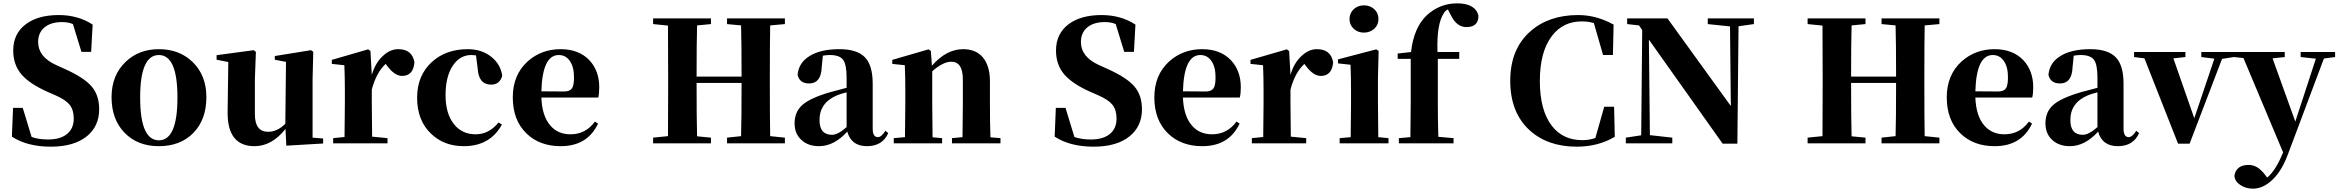

<svg xmlns="http://www.w3.org/2000/svg" viewBox="-20 -857 13982 1148"><path d="M369 -444Q482 -393 527 -341Q573 -288 573 -204Q573 -102 499 -42Q422 20 284 20Q143 20 51 -40L58 -212H116L169 -38Q210 -23 267 -23Q341 -23 381 -56Q421 -89 421 -148Q421 -199 397 -230Q372 -261 312 -287L264 -308Q159 -355 111 -409Q59 -468 59 -555Q59 -655 134 -712Q207 -767 331 -767Q447 -767 534 -710L525 -547H467L416 -713Q389 -725 351 -725Q285 -725 247 -694Q208 -662 208 -606Q208 -517 316 -468Z M724 -64Q647 -144 647 -276Q647 -406 730 -486Q809 -563 930 -563Q1052 -563 1131 -487Q1214 -407 1214 -276Q1214 -142 1136 -62Q1058 17 930 17Q802 17 724 -64ZM1041 -274Q1041 -528 930 -528Q818 -528 818 -274Q818 -18 930 -18Q1041 -18 1041 -274Z M1912 -29V1L1692 14L1687 -86Q1605 17 1502 17Q1338 17 1341 -189L1345 -486L1275 -500V-527L1497 -557L1510 -547L1504 -384V-174Q1504 -69 1583 -69Q1638 -69 1686 -117L1690 -487L1623 -500V-522L1840 -557L1853 -547L1849 -384V-34Z M2203 -409Q2224 -482 2271 -524Q2313 -563 2361 -563Q2445 -563 2458 -484Q2451 -403 2384 -403Q2340 -403 2295 -463L2286 -475Q2229 -422 2203 -321V-238Q2203 -158 2205 -40L2297 -31V0H1972V-31L2040 -38Q2042 -154 2042 -238V-321Q2042 -395 2039 -467L1964 -475V-499L2181 -562L2195 -552Z M2826 -526Q2806 -528 2798 -528Q2730 -528 2688 -465Q2644 -400 2644 -288Q2644 -178 2694 -115Q2742 -54 2824 -54Q2904 -54 2961 -125L2981 -112Q2910 17 2753 17Q2634 17 2557 -58Q2474 -137 2474 -272Q2474 -407 2563 -487Q2647 -563 2777 -563Q2860 -563 2918 -517Q2973 -473 2983 -404Q2968 -351 2917 -351Q2841 -351 2836 -449Z M3353 -310Q3387 -310 3400 -329Q3412 -347 3412 -395Q3412 -459 3386 -494Q3362 -528 3321 -528Q3223 -528 3217 -311ZM3556 -118Q3492 17 3333 17Q3206 17 3128 -59Q3046 -138 3046 -275Q3046 -409 3135 -490Q3217 -563 3332 -563Q3441 -563 3504 -497Q3563 -434 3563 -335Q3563 -297 3557 -274H3217Q3221 -163 3271 -106Q3316 -54 3391 -54Q3482 -54 3537 -130Z M4585 -705Q4583 -603 4583 -395V-351Q4583 -146 4585 -43L4673 -34V0H4327V-34L4411 -43Q4414 -142 4414 -361H4145Q4145 -144 4148 -42L4231 -34V0H3885V-34L3974 -43Q3975 -144 3975 -351V-395Q3975 -602 3974 -704L3885 -713V-747H4231V-713L4148 -705Q4145 -605 4145 -399H4414Q4414 -604 4411 -705L4327 -713V-747H4673V-713Z M5042 -305Q5004 -295 4987 -288Q4880 -244 4880 -139Q4880 -51 4955 -51Q4990 -51 5042 -97ZM4844 -510 4828 -504ZM5291 -61Q5256 17 5164 17Q5070 17 5046 -70Q4967 17 4877 17Q4812 17 4772 -20Q4731 -57 4731 -119Q4731 -188 4777 -229Q4824 -271 4944 -306Q4972 -314 5042 -332V-393Q5042 -471 5021 -500Q4999 -528 4942 -528Q4920 -528 4900 -524L4893 -453Q4889 -358 4818 -358Q4761 -358 4749 -409Q4755 -481 4819 -521Q4885 -563 4999 -563Q5105 -563 5152 -514Q5198 -466 5198 -357V-88Q5198 -37 5229 -37Q5250 -37 5274 -75Z M5962 -31V0H5672V-31L5735 -37Q5737 -153 5737 -238V-382Q5737 -488 5668 -488Q5619 -488 5554 -431V-238Q5554 -154 5556 -36L5613 -31V0H5324V-31L5391 -37Q5393 -155 5393 -238V-321Q5393 -395 5390 -467L5315 -475V-499L5532 -562L5546 -552L5552 -464Q5638 -563 5739 -563Q5813 -563 5855 -516Q5899 -465 5899 -370V-238Q5899 -123 5902 -36Z M6604 -444Q6717 -393 6762 -341Q6808 -288 6808 -204Q6808 -102 6734 -42Q6657 20 6519 20Q6378 20 6286 -40L6293 -212H6351L6404 -38Q6445 -23 6502 -23Q6576 -23 6616 -56Q6656 -89 6656 -148Q6656 -199 6632 -230Q6607 -261 6547 -287L6499 -308Q6394 -355 6346 -409Q6294 -468 6294 -555Q6294 -655 6369 -712Q6442 -767 6566 -767Q6682 -767 6769 -710L6760 -547H6702L6651 -713Q6624 -725 6586 -725Q6520 -725 6482 -694Q6443 -662 6443 -606Q6443 -517 6551 -468Z M7189 -310Q7223 -310 7236 -329Q7248 -347 7248 -395Q7248 -459 7222 -494Q7198 -528 7157 -528Q7059 -528 7053 -311ZM7392 -118Q7328 17 7169 17Q7042 17 6964 -59Q6882 -138 6882 -275Q6882 -409 6971 -490Q7053 -563 7168 -563Q7277 -563 7340 -497Q7399 -434 7399 -335Q7399 -297 7393 -274H7053Q7057 -163 7107 -106Q7152 -54 7227 -54Q7318 -54 7373 -130Z M7696 -409Q7717 -482 7764 -524Q7806 -563 7854 -563Q7938 -563 7951 -484Q7944 -403 7877 -403Q7833 -403 7788 -463L7779 -475Q7722 -422 7696 -321V-238Q7696 -158 7698 -40L7790 -31V0H7465V-31L7533 -38Q7535 -154 7535 -238V-321Q7535 -395 7532 -467L7457 -475V-499L7674 -562L7688 -552Z M8074 -685Q8049 -708 8049 -743Q8049 -778 8074 -802Q8099 -825 8135 -825Q8172 -825 8197 -802Q8222 -779 8222 -743Q8222 -708 8197 -685Q8171 -662 8135 -662Q8099 -662 8074 -685ZM8282 -31V0H7990V-31L8056 -37Q8058 -155 8058 -238V-318Q8058 -394 8055 -470L7980 -478V-502L8209 -562L8223 -552L8219 -392V-238Q8219 -153 8221 -37Z M8417 -546Q8432 -689 8510 -765Q8589 -837 8692 -837Q8802 -837 8820 -763Q8820 -695 8748 -695Q8688 -695 8653 -770L8637 -801Q8621 -792 8614 -780Q8569 -714 8575 -546H8705V-505H8577V-238Q8577 -140 8580 -39L8671 -31V0H8344V-31L8413 -37Q8415 -171 8415 -238V-505H8337V-537Z M9635 -39Q9535 20 9408 20Q9234 20 9126 -78Q9010 -184 9010 -374Q9010 -565 9132 -671Q9242 -767 9416 -767Q9525 -767 9628 -710L9624 -528H9565L9510 -719Q9477 -729 9437 -729Q9326 -729 9260 -643Q9187 -549 9187 -373Q9187 -196 9260 -103Q9326 -19 9441 -19Q9483 -19 9519 -32L9572 -219H9631Z M10467 -713 10375 -700 10368 2H10280L9839 -620L9845 -49L9979 -34V0H9701V-34L9793 -48L9799 -677L9780 -705L9709 -713V-747H9950L10329 -223L10324 -699L10191 -713V-747H10467Z M11488 -705Q11486 -603 11486 -395V-351Q11486 -146 11488 -43L11576 -34V0H11230V-34L11314 -43Q11317 -142 11317 -361H11048Q11048 -144 11051 -42L11134 -34V0H10788V-34L10877 -43Q10878 -144 10878 -351V-395Q10878 -602 10877 -704L10788 -713V-747H11134V-713L11051 -705Q11048 -605 11048 -399H11317Q11317 -604 11314 -705L11230 -713V-747H11576V-713Z M11927 -310Q11961 -310 11974 -329Q11986 -347 11986 -395Q11986 -459 11960 -494Q11936 -528 11895 -528Q11797 -528 11791 -311ZM12130 -118Q12066 17 11907 17Q11780 17 11702 -59Q11620 -138 11620 -275Q11620 -409 11709 -490Q11791 -563 11906 -563Q12015 -563 12078 -497Q12137 -434 12137 -335Q12137 -297 12131 -274H11791Q11795 -163 11845 -106Q11890 -54 11965 -54Q12056 -54 12111 -130Z M12521 -305Q12483 -295 12466 -288Q12359 -244 12359 -139Q12359 -51 12434 -51Q12469 -51 12521 -97ZM12323 -510 12307 -504ZM12770 -61Q12735 17 12643 17Q12549 17 12525 -70Q12446 17 12356 17Q12291 17 12251 -20Q12210 -57 12210 -119Q12210 -188 12256 -229Q12303 -271 12423 -306Q12451 -314 12521 -332V-393Q12521 -471 12500 -500Q12478 -528 12421 -528Q12399 -528 12379 -524L12372 -453Q12368 -358 12297 -358Q12240 -358 12228 -409Q12234 -481 12298 -521Q12364 -563 12478 -563Q12584 -563 12631 -514Q12677 -466 12677 -357V-88Q12677 -37 12708 -37Q12729 -37 12753 -75Z M13337 -516 13266 -505 13072 2H13003L12802 -508L12740 -516V-546H13047V-516L12975 -508L13100 -150L13220 -506L13142 -516V-546H13337Z M13942 -516 13875 -507 13659 68Q13619 175 13556 228Q13505 271 13451 271Q13408 271 13375 249Q13341 226 13340 193Q13351 129 13426 129Q13477 129 13520 184L13536 205Q13588 161 13631 54L13394 -510L13336 -516V-546H13641V-516L13568 -508L13704 -130L13827 -506L13736 -516V-546H13942Z"/></svg>

Font: Source Han Serif CN Heavy
Style: Regular
Weight: 900
Designer: Ryoko NISHIZUKA  (kana & ideographs); Frank Grießhammer (Latin, Greek & Cyrillic); Wenlong ZHANG  (bopomofo); Sandoll Co
Foundry: Adobe Systems Incorporated
Version: Version 1.000;PS 1;hotconv 16.6.53;makeotf.lib2.5.65590